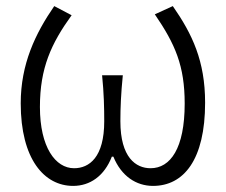

<svg xmlns="http://www.w3.org/2000/svg" viewBox="-20 -596 740 630"><path d="M48 -257C48 -74 125 14 220 14C275 14 322 -18 347 -82H352C378 -18 427 14 482 14C583 14 653 -72 653 -259C653 -396 611 -484 547 -576L488 -549C555 -451 586 -380 586 -256C586 -109 539 -44 474 -44C426 -44 375 -79 375 -198C375 -242 377 -290 383 -349H315C321 -290 322 -242 322 -198C322 -80 273 -44 223 -44C162 -44 111 -113 111 -245C111 -373 148 -453 215 -546L158 -576C96 -486 48 -386 48 -257Z"/></svg>

Font: Kawkab Mono Light
Style: Regular
Weight: 300
Monospace: yes
Designer: Abdullah Arif
Foundry: Abdullah Arif
Version: Version 1.000;PS 000.500;hotconv 1.0.88;makeotf.lib2.5.64775